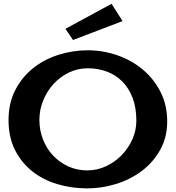

<svg xmlns="http://www.w3.org/2000/svg" viewBox="-20 -993 935 1021"><path d="M447.3 -725.6Q527.3 -725.6 603.5 -699.2Q679.7 -672.9 738.8 -623.5Q797.9 -574.2 833.5 -504.4Q869.1 -434.6 869.1 -347.7Q869.1 -261.7 831.5 -195.3Q793.9 -128.9 733.4 -83.5Q672.9 -38.1 596.7 -14.6Q520.5 8.8 443.4 8.8Q359.4 8.8 283.7 -14.2Q208 -37.1 150.9 -82.5Q93.8 -127.9 59.6 -195.8Q25.4 -263.7 25.4 -354.5Q25.4 -444.3 61 -513.7Q96.7 -583 155.3 -629.9Q213.9 -676.8 290 -701.2Q366.2 -725.6 447.3 -725.6ZM189.5 -355.5Q189.5 -300.8 208.5 -252Q227.5 -203.1 261.7 -166.5Q295.9 -129.9 342.3 -108.4Q388.7 -86.9 444.3 -86.9Q496.1 -86.9 543.5 -108.9Q590.8 -130.9 626.5 -167.5Q662.1 -204.1 683.6 -251.5Q705.1 -298.8 705.1 -350.6Q705.1 -421.9 684.6 -474.1Q664.1 -526.4 628.9 -561Q593.8 -595.7 546.9 -612.8Q500 -629.9 447.3 -629.9Q392.6 -629.9 345.7 -606.9Q298.8 -584 264.2 -545.9Q229.5 -507.8 209.5 -458.5Q189.5 -409.2 189.5 -355.5ZM573.2 -972.7 631.8 -880.9 368.2 -780.3 328.1 -839.8Z"/></svg>

Font: Cherry Cream Soda
Style: Regular
Weight: 400
Designer: Font Diner, Inc
Foundry: Font Diner, Inc
Version: Version 1.001